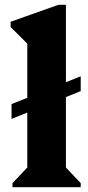

<svg xmlns="http://www.w3.org/2000/svg" viewBox="-20 -785 371 805"><path d="M32.4 0V-17.2L110.4 -99.6L94.4 -71.6V-638.2L137.4 -559.2L24.6 -671.6V-693.8L225.4 -765H256.4V-71.2L240.6 -99.4L318.4 -17.2V0ZM28.4 -286.4V-348.6L318.4 -465.2V-403Z"/></svg>

Font: Platypi Light
Style: Regular
Weight: 300
Designer: David Sargent
Foundry: Bolt Cutter Type
Version: Version 1.200